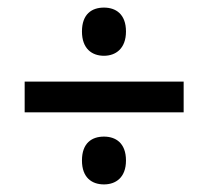

<svg xmlns="http://www.w3.org/2000/svg" viewBox="-20 -578 549 506"><path d="M254 -431C285 -431 312 -450 312 -495C312 -541 285 -558 254 -558C222 -558 196 -541 196 -495C196 -450 222 -431 254 -431ZM45 -363V-282H464V-363ZM254 -92C285 -92 312 -110 312 -155C312 -201 285 -218 254 -218C222 -218 196 -201 196 -155C196 -110 222 -92 254 -92Z"/></svg>

Font: Noto Sans Devanagari SemiCondensed Medium
Style: Regular
Weight: 500
Width: 4
Designer: Jelle Bosma - Monotype Design Team
Foundry: Monotype Imaging Inc.
Version: Version 2.004